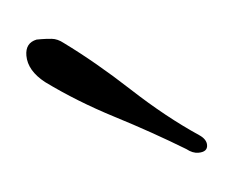

<svg xmlns="http://www.w3.org/2000/svg" viewBox="-27 -599 205 165"><g transform="rotate(-5 75.5 -516.5)"><path d="M139 -462Q134 -462 129 -466Q101 -483 70 -499Q39 -515 13 -534Q-1 -545 -1 -558Q-1 -569 9 -571H13Q17 -571 22 -570.5Q27 -570 32 -566Q58 -547 86 -521Q114 -495 141 -477Q147 -473 147 -468Q147 -462 139 -462Z"/></g></svg>

Font: Ruge Boogie
Style: Regular
Weight: 400
Designer: Robert E. Leuschke
Foundry: Robert E. Leuschke
Version: Version 1.010; ttfautohint (v1.8.3)